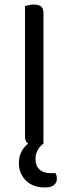

<svg xmlns="http://www.w3.org/2000/svg" viewBox="-20 -633 302 844"><path d="M114 -9 171 -2Q136 25 136 66Q136 96 153.5 112Q171 128 200 128H224Q230 138 230 153Q230 169 218 180Q206 191 176 191Q125 191 94 160.5Q63 130 63 84Q63 54 76 30.5Q89 7 114 -9ZM90 -363H171V-2Q166 0 156 2.5Q146 5 134 5Q112 5 101 -4Q90 -13 90 -32ZM171 -296H90V-606Q95 -608 105.5 -610.5Q116 -613 128 -613Q150 -613 160.5 -604.5Q171 -596 171 -576Z"/></svg>

Font: Baloo Bhaijaan 2
Style: Regular
Weight: 400
Designer: Sanskriti Dholi, Noopur Datye and Ek Type
Foundry: Ek Type
Version: Version 1.701